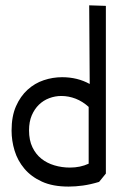

<svg xmlns="http://www.w3.org/2000/svg" viewBox="-20 -687 456 720"><path d="M377 -665V-36.1L351.6 -4.9Q319.3 4.9 291 8.8Q262.7 12.7 237.3 12.7Q177.7 12.7 137.2 -5.9Q96.7 -24.4 71.3 -54.7Q45.9 -85 34.7 -122.1Q23.4 -159.2 23.4 -197.3Q23.4 -251 40 -288.6Q56.6 -326.2 83.5 -350.6Q110.4 -375 144 -386.2Q177.7 -397.5 212.9 -397.5Q270.5 -397.5 316.4 -372.1L314.5 -667ZM312.5 -286.1Q290 -306.6 263.7 -316.9Q237.3 -327.1 210 -327.1Q186.5 -327.1 164.6 -318.8Q142.6 -310.5 126 -294.4Q109.4 -278.3 99.1 -254.4Q88.9 -230.5 88.9 -198.2Q88.9 -161.1 101.6 -134.8Q114.3 -108.4 135.3 -91.8Q156.2 -75.2 184.1 -66.9Q211.9 -58.6 242.2 -58.6Q281.2 -58.6 312.5 -73.2Z"/></svg>

Font: Poor Story
Style: Regular
Weight: 400
Designer: YoonDesign Inc.
Foundry: YoonDesign Inc.
Version: Version 3.00